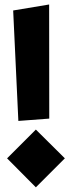

<svg xmlns="http://www.w3.org/2000/svg" viewBox="-20 -699 372 847"><path d="M61 -165.5 197.3 -175.8 196.8 -679.2 38.1 -652.8ZM11.2 -0.5 138.2 127.4 266.1 -0.5 138.2 -127.4Z"/></svg>

Font: SG Kara SemiBold
Style: Regular
Weight: 400
Designer: Damoon Khanjanzadeh
Version: Version 1.000